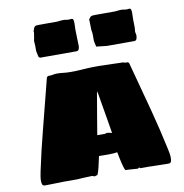

<svg xmlns="http://www.w3.org/2000/svg" viewBox="-91 -935 981 1022"><g transform="rotate(-10 399.5 -424.0)"><path d="M308.1 -569.8Q325.7 -569.8 338.1 -570.3Q350.6 -570.8 360.4 -571.3Q370.1 -571.8 378.7 -572.5Q387.2 -573.2 397.7 -573.7Q408.2 -574.2 422.1 -574.7Q436 -575.2 456.1 -575.2Q459.5 -575.2 469.5 -575Q479.5 -574.7 492.7 -574.2Q505.9 -573.7 521 -573.5Q536.1 -573.2 549.6 -572.8Q563 -572.3 573.5 -572Q584 -571.8 587.9 -571.8Q593.8 -571.8 598.4 -569.8Q603 -567.9 608.9 -567.9H616.7Q620.1 -566.9 622.6 -563.7Q625 -560.5 625 -558.1L695.8 -293.9Q709.5 -242.2 722.7 -187Q735.8 -131.8 747.1 -79.1Q748 -73.2 751 -59.8Q753.9 -46.4 754.6 -33Q755.4 -19.5 752.4 -9.3Q749.5 1 738.8 1Q735.8 1 727.3 1Q718.8 1 708 0.7Q697.3 0.5 685.8 0.2Q674.3 0 664.3 -0.2Q654.3 -0.5 647.5 -0.5Q640.6 -0.5 640.1 -1H585Q585 -2 584 -3.4Q583 -4.9 577.1 -4.9Q576.2 -4.9 575.2 -2.9Q574.2 -1 572.8 -1H569.8Q569.3 -1 562.3 -1.5Q555.2 -2 545.2 -2.7Q535.2 -3.4 524.2 -4.2Q513.2 -4.9 504.9 -4.9Q499 -15.6 492.4 -42.7Q485.8 -69.8 479 -106Q468.8 -104 456.5 -103.3Q444.3 -102.5 431.2 -102.5Q418 -102.5 404.8 -102.8Q391.6 -103 379.9 -103Q372.6 -68.4 366.2 -42Q359.9 -15.6 354 -4.9Q351.1 -4.9 346.4 -2.9Q341.8 -1 340.8 -1H338.9Q333.5 -1 330.8 -2.9Q328.1 -4.9 325.7 -4.9Q303.7 -4.4 286.6 -3.4Q272 -2.4 260 -2Q248 -1.5 248 -1H167Q166.5 -1 159.9 -0.7Q153.3 -0.5 143.3 -0.2Q133.3 0 121.6 0.2Q109.9 0.5 99.1 0.7Q88.4 1 79.8 1Q71.3 1 67.9 1Q57.6 1 54.7 -9.3Q51.8 -19.5 52.7 -33Q53.7 -46.4 56.4 -59.8Q59.1 -73.2 60.1 -79.1Q71.3 -131.8 84.2 -187Q97.2 -242.2 110.8 -293.9L178.7 -560.1Q178.7 -562.5 181.6 -565.7Q184.6 -568.8 187 -569.8H194.8Q206.1 -569.8 214.4 -572Q222.7 -574.2 234.9 -574.2Q253.4 -574.2 270.5 -572Q287.6 -569.8 308.1 -569.8ZM426.8 -431.2Q426.8 -430.7 424.8 -419.4Q422.9 -408.2 419.9 -390.1Q417 -372.1 412.8 -348.9Q408.7 -325.7 404.8 -301.8Q400.9 -277.8 397 -254.9Q393.1 -231.9 390.1 -213.9H434.1Q435.1 -214.8 437 -215.8Q439 -216.8 439.9 -216.8H441.9Q450.2 -216.8 456.5 -215.1Q462.9 -213.4 469.7 -211.9Q466.8 -230 462.9 -253.2Q459 -276.4 455.1 -300.5Q451.2 -324.7 447 -347.9Q442.9 -371.1 439.9 -389.4Q437 -407.7 435.1 -419.2Q433.1 -430.7 433.1 -431.2Q432.6 -432.1 432.1 -434.1Q431.6 -435.5 431.2 -438Q430.7 -440.4 429.7 -443.8Q428.7 -440.4 428.2 -438Q427.7 -435.5 427.2 -434.1Q426.8 -432.1 426.8 -431.2ZM363.3 -847.2Q370.1 -847.2 372.1 -839.8Q374 -832.5 374 -821.8Q374 -813 373.5 -802.5Q373 -792 373 -783.2Q373 -780.8 373.3 -776.1Q373.5 -771.5 373.5 -765.9Q373.5 -760.3 373.8 -754.4Q374 -748.5 374 -744.1Q374 -732.9 374.8 -722.2Q375.5 -711.4 375.5 -700.2Q375.5 -690.4 372.3 -682.1Q369.1 -673.8 360.4 -672.9H161.1L154.3 -679.2L147.5 -710.9V-740.2Q147.5 -750 146.2 -759.5Q145 -769 148.4 -778.8L153.3 -810.1Q153.3 -811.5 152.8 -813.5Q152.3 -815.4 152.3 -816.9Q155.3 -825.7 157.5 -831.5Q159.7 -837.4 162.6 -840.6Q165.5 -843.8 169.7 -845Q173.8 -846.2 181.2 -846.2H285.2Q297.9 -847.7 305.9 -848.4Q314 -849.1 319.3 -849.1Q324.2 -849.1 327.1 -848.6Q330.1 -848.1 332.8 -847.7Q335.4 -847.2 338.4 -846.7Q341.3 -846.2 346.2 -846.2Q349.1 -846.2 352.5 -846.2Q356 -846.2 360.4 -847.2ZM675.3 -847.2Q682.1 -847.2 684.1 -839.8Q686 -832.5 686 -821.8Q686 -813 685.5 -802.5Q685.1 -792 685.1 -783.2Q685.1 -780.8 685.3 -776.1Q685.5 -771.5 685.5 -765.9Q685.5 -760.3 685.8 -754.4Q686 -748.5 686 -744.1Q686 -737.3 685.1 -732.2Q684.1 -727.1 684.1 -723.1Q684.1 -716.8 685.8 -712.2Q687.5 -707.5 687.5 -700.2Q687.5 -690.4 684.3 -682.1Q681.2 -673.8 672.4 -672.9H523.4L466.3 -679.2L459.5 -710.9V-740.2Q459.5 -747.6 459.2 -752.9Q459 -758.3 457 -766.1Q456.5 -768.1 456.3 -770.5Q456.1 -772.9 456.1 -778.6Q456.1 -784.2 455.8 -793.9Q455.6 -803.7 455.1 -819.8Q455.1 -821.3 454.6 -823.5Q454.1 -825.7 454.1 -827.1Q458.5 -833.5 461.4 -837.4Q464.4 -841.3 468.3 -843.3Q472.2 -845.2 477.8 -845.7Q483.4 -846.2 493.2 -846.2H597.2Q609.9 -847.7 617.9 -848.4Q626 -849.1 631.3 -849.1Q636.2 -849.1 639.2 -848.6Q642.1 -848.1 644.5 -847.7Q647 -847.2 650.1 -846.7Q653.3 -846.2 658.2 -846.2Q661.1 -846.2 664.6 -846.2Q668 -846.2 672.4 -847.2Z"/></g></svg>

Font: Sigmar One
Style: Regular
Weight: 400
Version: Version 1.000